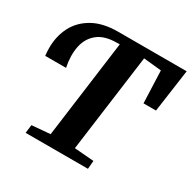

<svg xmlns="http://www.w3.org/2000/svg" viewBox="-164 -905 1064 1066"><g transform="rotate(30 368.0 -371.5)"><path d="M132.5 0 139 -53 256.5 -63 339.5 -687 322 -686.5Q243.5 -686.5 199.8 -651.5Q156 -616.5 143.8 -557.2Q131.5 -498 146.5 -424.5H13Q11.5 -434.5 10.8 -447.2Q10 -460 10 -475Q10 -549.5 41.2 -610.2Q72.5 -671 136.5 -707Q200.5 -743 297.5 -743H736L697.5 -469H617.5L609.5 -675.5L495.5 -687L412 -63L536.5 -53L532 0Z"/></g></svg>

Font: Merriweather ExtraBold
Style: Italic
Weight: 800
Italic angle: -7.8°
Version: Version 2.101